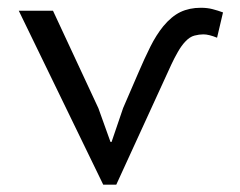

<svg xmlns="http://www.w3.org/2000/svg" viewBox="-20 -475 629 504"><path d="M285.2 9.8H251L29.3 -446.8H119.1L238.3 -190.9L270 -102.5H272.9L303.2 -191.4L343.3 -284.2Q358.9 -320.8 374.5 -352.1Q390.1 -383.3 408.7 -406.2Q430.2 -432.1 453.6 -443.4Q477.1 -454.6 507.3 -454.6Q524.4 -454.6 538.3 -450.9Q552.2 -447.3 565.4 -442.4L549.8 -376Q528.3 -384.8 513.7 -384.8Q502.9 -384.8 490.5 -381.6Q478 -378.4 466.3 -365.7Q456.5 -355.5 447 -338.9Q437.5 -322.3 430.2 -306.6Z"/></svg>

Font: PT Astra Sans
Style: Regular
Weight: 400
Designer: A.Korolkova, I. Chaeva
Foundry: ParaType Ltd
Version: Version 1.001; ttfautohint (v1.6)